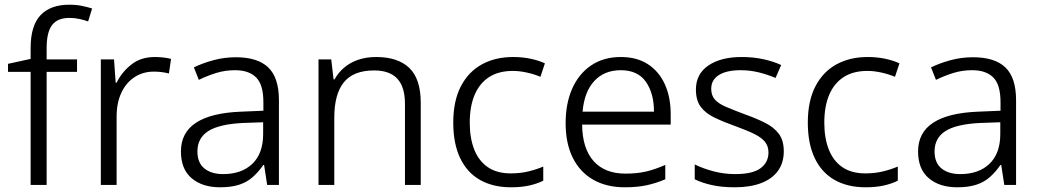

<svg xmlns="http://www.w3.org/2000/svg" viewBox="-20 -785 4414 815"><path d="M307 -480H178V0H110V-480H14V-514L110 -535V-581Q110 -676 152 -720.5Q194 -765 274 -765Q304 -765 328 -760Q352 -755 371 -749L354 -694Q338 -700 317 -704.5Q296 -709 275 -709Q224 -709 201 -678.5Q178 -648 178 -582V-533H307Z M637 -543Q655 -543 673 -541Q691 -539 706 -535L697 -473Q682 -477 666 -479Q650 -481 633 -481Q587 -481 551 -457.5Q515 -434 495 -391Q475 -348 475 -290V0H408V-533H464L471 -434H475Q497 -479 537.5 -511Q578 -543 637 -543Z M981 -542Q1074 -542 1119 -498.5Q1164 -455 1164 -360V0H1114L1101 -85H1098Q1078 -56 1053.5 -34Q1029 -12 995.5 -1Q962 10 914 10Q839 10 793.5 -28.5Q748 -67 748 -142Q748 -222 812 -264Q876 -306 1003 -311L1098 -315V-351Q1098 -426 1067 -456.5Q1036 -487 978 -487Q936 -487 898.5 -475.5Q861 -464 824 -446L803 -499Q840 -517 886 -529.5Q932 -542 981 -542ZM1011 -263Q910 -258 864 -228.5Q818 -199 818 -142Q818 -94 847.5 -70Q877 -46 927 -46Q1006 -46 1051.5 -90Q1097 -134 1097 -216V-266Z M1577 -543Q1669 -543 1717.5 -496.5Q1766 -450 1766 -348V0H1699V-344Q1699 -416 1666.5 -451Q1634 -486 1568 -486Q1480 -486 1439.5 -435.5Q1399 -385 1399 -286V0H1332V-533H1386L1396 -448H1400Q1416 -477 1441.5 -498.5Q1467 -520 1501 -531.5Q1535 -543 1577 -543Z M2149 10Q2073 10 2018 -21Q1963 -52 1933.5 -113.5Q1904 -175 1904 -264Q1904 -357 1936.5 -419Q1969 -481 2026 -512Q2083 -543 2158 -543Q2198 -543 2233 -535.5Q2268 -528 2293 -516L2274 -459Q2248 -470 2216.5 -477Q2185 -484 2157 -484Q2097 -484 2056.5 -458Q2016 -432 1995 -383Q1974 -334 1974 -264Q1974 -199 1993 -150.5Q2012 -102 2050.5 -75.5Q2089 -49 2148 -49Q2189 -49 2223.5 -57.5Q2258 -66 2286 -78V-18Q2260 -5 2226.5 2.5Q2193 10 2149 10Z M2615 -543Q2684 -543 2731 -512Q2778 -481 2802.5 -426.5Q2827 -372 2827 -300V-256H2451Q2452 -155 2499.5 -101.5Q2547 -48 2635 -48Q2685 -48 2723 -57Q2761 -66 2804 -85V-24Q2764 -7 2724.5 1.5Q2685 10 2632 10Q2554 10 2497.5 -22.5Q2441 -55 2411 -116Q2381 -177 2381 -262Q2381 -346 2409 -409Q2437 -472 2489.5 -507.5Q2542 -543 2615 -543ZM2615 -487Q2545 -487 2502.5 -441Q2460 -395 2453 -311H2756Q2756 -389 2721.5 -438Q2687 -487 2615 -487Z M3307 -143Q3307 -94 3282.5 -60Q3258 -26 3211.5 -8Q3165 10 3099 10Q3043 10 3001 0.5Q2959 -9 2929 -24V-87Q2963 -70 3008 -58Q3053 -46 3100 -46Q3175 -46 3208.5 -71Q3242 -96 3242 -138Q3242 -164 3227.5 -182.5Q3213 -201 3181.5 -216.5Q3150 -232 3100 -250Q3050 -268 3012.5 -286Q2975 -304 2954.5 -331.5Q2934 -359 2934 -405Q2934 -471 2987 -507Q3040 -543 3128 -543Q3177 -543 3219 -534Q3261 -525 3296 -509L3272 -454Q3240 -468 3202 -477.5Q3164 -487 3124 -487Q3064 -487 3031.5 -466.5Q2999 -446 2999 -408Q2999 -380 3014.5 -362.5Q3030 -345 3061.5 -331.5Q3093 -318 3141 -300Q3189 -283 3227 -264Q3265 -245 3286 -217Q3307 -189 3307 -143Z M3654 10Q3578 10 3523 -21Q3468 -52 3438.5 -113.5Q3409 -175 3409 -264Q3409 -357 3441.5 -419Q3474 -481 3531 -512Q3588 -543 3663 -543Q3703 -543 3738 -535.5Q3773 -528 3798 -516L3779 -459Q3753 -470 3721.5 -477Q3690 -484 3662 -484Q3602 -484 3561.5 -458Q3521 -432 3500 -383Q3479 -334 3479 -264Q3479 -199 3498 -150.5Q3517 -102 3555.5 -75.5Q3594 -49 3653 -49Q3694 -49 3728.5 -57.5Q3763 -66 3791 -78V-18Q3765 -5 3731.5 2.5Q3698 10 3654 10Z M4110 -542Q4203 -542 4248 -498.5Q4293 -455 4293 -360V0H4243L4230 -85H4227Q4207 -56 4182.5 -34Q4158 -12 4124.5 -1Q4091 10 4043 10Q3968 10 3922.5 -28.5Q3877 -67 3877 -142Q3877 -222 3941 -264Q4005 -306 4132 -311L4227 -315V-351Q4227 -426 4196 -456.5Q4165 -487 4107 -487Q4065 -487 4027.5 -475.5Q3990 -464 3953 -446L3932 -499Q3969 -517 4015 -529.5Q4061 -542 4110 -542ZM4140 -263Q4039 -258 3993 -228.5Q3947 -199 3947 -142Q3947 -94 3976.5 -70Q4006 -46 4056 -46Q4135 -46 4180.5 -90Q4226 -134 4226 -216V-266Z"/></svg>

Font: Noto Sans Syriac Eastern Light
Style: Regular
Weight: 300
Designer: Patrick Giasson and the Monotype Design Team
Foundry: Monotype Imaging Inc.
Version: Version 3.001